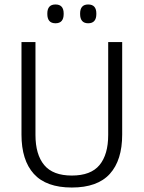

<svg xmlns="http://www.w3.org/2000/svg" viewBox="-20 -827 642 858"><path d="M301 11Q186.5 11 131.2 -50Q76 -111 76 -225.5V-639H138.5V-224Q138.5 -136.5 177.5 -89.5Q216.5 -42.5 301 -42.5Q386 -42.5 424.8 -89.5Q463.5 -136.5 463.5 -224V-639H526V-225.5Q526 -111 470.8 -50Q415.5 11 301 11ZM228 -723Q209.5 -723 200.5 -733.5Q191.5 -744 191.5 -764V-767Q191.5 -786.5 200.5 -796.8Q209.5 -807 228 -807Q246.5 -807 255.5 -796.8Q264.5 -786.5 264.5 -767V-764Q264.5 -744 255.5 -733.5Q246.5 -723 228 -723ZM374 -723Q356 -723 347 -733.5Q338 -744 338 -764V-767Q338 -786.5 347 -796.8Q356 -807 374 -807Q392.5 -807 401.5 -796.8Q410.5 -786.5 410.5 -767V-764Q410.5 -744 401.5 -733.5Q392.5 -723 374 -723Z"/></svg>

Font: Anek Latin Medium Light
Style: Regular
Weight: 300
Version: Version 1.003